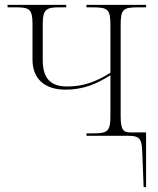

<svg xmlns="http://www.w3.org/2000/svg" viewBox="-20 -556 647 786"><path d="M562 59 568 210H578V-14H515C487 -14 474 -21 474 -80V-453C474 -520 484 -526 550 -526H578V-536H334V-526H355C421 -526 432 -520 432 -453V-258C371 -220 320 -202 255 -202C189 -202 155 -233 155 -310V-459C155 -518 171 -526 222 -526H251V-536H11V-526H46C100 -526 113 -518 113 -459V-312C113 -234 162 -189 248 -189C320 -189 373 -211 432 -248V-83C432 -15 420 -10 354 -10H334V0H505C547 0 560 9 562 59Z"/></svg>

Font: Noto Serif Display ExtraLight
Style: Regular
Weight: 200
Designer: Monotype Design Team
Foundry: Monotype Imaging Inc.
Version: Version 2.009